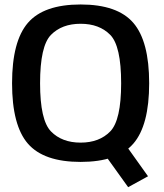

<svg xmlns="http://www.w3.org/2000/svg" viewBox="-20 -700 714 836"><path d="M538 115 624.5 67.5 510 -93 420 -49.5ZM331 5Q491.5 5 560.5 -74.5Q629.5 -154 629.5 -337.5Q629.5 -520.5 560.5 -600.5Q491.5 -680.5 331 -680.5Q170.5 -680.5 101.5 -600.5Q32.5 -520.5 32.5 -337.5Q32.5 -154 101.5 -74.5Q170.5 5 331 5ZM331 -79Q249.5 -79 202 -127.8Q154.5 -176.5 154.5 -337.5Q154.5 -500 202 -548.2Q249.5 -596.5 331 -596.5Q412.5 -596.5 460 -548.2Q507.5 -500 507.5 -337.5Q507.5 -176.5 460 -127.8Q412.5 -79 331 -79Z"/></svg>

Font: Anybody UltraCondensed Thin Medium
Style: Regular
Weight: 500
Version: Version 1.111